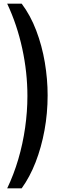

<svg xmlns="http://www.w3.org/2000/svg" viewBox="-20 -820 308 1040"><path d="M97.5 200H19Q54.5 126 79 42.8Q103.5 -40.5 116 -127.8Q128.5 -215 128.5 -300Q128.5 -428 100.5 -557Q72.5 -686 19 -800H97.5Q145 -737 176.2 -654.8Q207.5 -572.5 222.8 -482Q238 -391.5 238 -303.5Q238 -206.5 221 -114Q204 -21.5 172.8 58.8Q141.5 139 97.5 200Z"/></svg>

Font: Big Shoulders Medium
Style: Regular
Weight: 500
Designer: Patric King
Foundry: XO Type Co
Version: Version 2.002